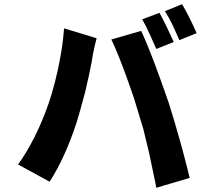

<svg xmlns="http://www.w3.org/2000/svg" viewBox="-20 -849 1009 914"><path d="M834 -658Q818 -695 802 -729Q782 -770 765 -796L847 -829Q885 -763 916 -691ZM724 -616 709 -650 692 -688Q672 -731 657 -757L739 -788Q754 -762 775 -718Q792 -683 807 -649ZM724 45 722 35Q722 31 720 23L690 -120L662 -236L617 -384L589 -464Q543 -593 510 -661L652 -702Q681 -640 720 -536L726 -519Q741 -480 757 -434L783 -360L808 -279Q820 -240 836 -182L849 -135Q871 -52 883 -2ZM216 16 66 -66Q106 -121 144 -196Q178 -264 204 -336Q209 -348 214 -364L226 -402Q243 -460 255 -515L262 -550Q279 -632 285 -714L440 -667Q422 -598 417 -557Q407 -503 385 -409L382 -398Q361 -319 345 -267Q289 -96 216 16Z"/></svg>

Font: Xiangcui Wave Sans Xiangcui Wave Sans
Style: Regular
Weight: 800
Width: 3
Version: Version 0.920;March 28, 2024;FontCreator 14.0.0.2814 64-bit